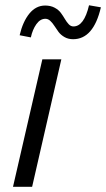

<svg xmlns="http://www.w3.org/2000/svg" viewBox="-20 -715 406 735"><path d="M259.8 -564.9Q241.2 -564.9 227.1 -573Q212.9 -581.1 204.3 -592.5Q195.8 -604 188.5 -615.5Q181.2 -627 172.6 -635Q164.1 -643.1 153.8 -643.1Q133.8 -643.1 119.1 -622.3Q104.5 -601.6 98.1 -571.8L55.2 -580.1Q67.4 -632.3 92.5 -663.1Q117.7 -693.8 152.8 -693.8Q173.8 -693.8 189.2 -685.5Q204.6 -677.2 213.1 -665.5Q221.7 -653.8 228.5 -642.1Q235.4 -630.4 243.2 -622.1Q251 -613.8 261.2 -613.8Q301.8 -613.8 320.8 -694.8L366.2 -687Q337.9 -564.9 259.8 -564.9ZM29.8 0 142.1 -487.8H214.8L103 0Z"/></svg>

Font: HK Grotesk Light Italic
Style: Regular
Weight: 300
Italic angle: -13°
Designer: Alfredo Marco Pradil and Stefan Peev
Foundry: Hanken Design Co.
Version: Version 1.000;PS 001.000;hotconv 1.0.88;makeotf.lib2.5.64775